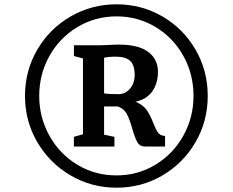

<svg xmlns="http://www.w3.org/2000/svg" viewBox="-20 -934 1080 891"><path d="M521 -914Q637 -914 734 -857.5Q831 -801 887.5 -703.5Q944 -606 944 -489Q944 -372 887.5 -274.5Q831 -177 734 -120Q637 -63 521 -63Q405 -63 307.5 -120Q210 -177 153 -274.5Q96 -372 96 -489Q96 -606 153 -703.5Q210 -801 307.5 -857.5Q405 -914 521 -914ZM521 -120Q620 -120 702 -170Q784 -220 831 -304.5Q878 -389 878 -489Q878 -590 831 -674.5Q784 -759 702 -808.5Q620 -858 521 -858Q421 -858 338.5 -808Q256 -758 209 -673.5Q162 -589 162 -489Q162 -389 209.5 -304Q257 -219 339 -169.5Q421 -120 521 -120ZM365 -663 323 -674V-724H411Q435 -723 477 -725Q507 -727 531 -727Q623 -727 668 -693Q713 -659 713 -601Q713 -548 687 -510.5Q661 -473 609 -462Q644 -447 660 -424.5Q676 -402 691 -364Q703 -333 713.5 -318.5Q724 -304 746 -303V-254H654Q629 -254 617.5 -274Q606 -294 594 -336Q582 -380 568.5 -405Q555 -430 527 -440H463V-309L511 -299V-254H323V-299L365 -311ZM530 -497Q562 -497 583.5 -523Q605 -549 605 -586Q605 -632 584 -651.5Q563 -671 518 -671Q483 -671 463 -666V-501Q479 -497 530 -497Z"/></svg>

Font: Koeln Type Serif
Style: Bold
Weight: 700
Designer: Eben Sorkin
Foundry: Eben Sorkin
Version: Version 2.002